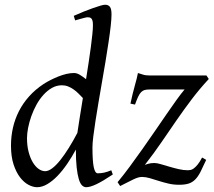

<svg xmlns="http://www.w3.org/2000/svg" viewBox="-20 -762 892 802"><path d="M303.2 -207Q307.6 -236.3 313.5 -273.7Q319.3 -311 326.2 -352.5Q317.9 -361.3 308.3 -370.8Q298.8 -380.4 287.8 -388.2Q276.9 -396 264.6 -400.9Q252.4 -405.8 238.8 -405.8Q216.3 -405.8 197 -394.8Q177.7 -383.8 161.4 -365.7Q145 -347.7 132.3 -324.5Q119.6 -301.3 110.8 -276.6Q102.1 -252 97.4 -228Q92.8 -204.1 92.8 -185.1Q92.8 -153.3 99.4 -127.9Q106 -102.5 116.7 -84.5Q127.4 -66.4 141.1 -56.6Q154.8 -46.9 168.9 -46.9Q182.1 -46.9 198.2 -59.1Q214.4 -71.3 231.7 -93Q249 -114.7 267.3 -144Q285.6 -173.3 303.2 -207ZM451.2 -33.2Q409.7 -5.4 383.1 7.3Q356.4 20 339.8 20Q330.6 20 322.8 12.5Q314.9 4.9 309.3 -13.4Q303.7 -31.7 300.3 -62Q296.9 -92.3 296.9 -137.2Q280.3 -106.4 261 -78.1Q241.7 -49.8 220.7 -27.8Q199.7 -5.9 177.7 7.1Q155.8 20 134.8 20Q118.2 20 99.1 10Q80.1 0 63.7 -21.2Q47.4 -42.5 36.6 -75.4Q25.9 -108.4 25.9 -153.8Q25.9 -192.4 34.2 -228.8Q42.5 -265.1 59.3 -298.1Q76.2 -331.1 101.8 -359.6Q127.4 -388.2 162.1 -411.1Q175.8 -419.9 191.7 -428Q207.5 -436 224.1 -442.6Q240.7 -449.2 257.3 -453.1Q273.9 -457 289.1 -457Q301.3 -457 314 -449.2Q326.7 -441.4 339.4 -431.2Q345.2 -466.8 350.3 -501Q355.5 -535.2 359.4 -564.7Q363.3 -594.2 365.7 -618.2Q368.2 -642.1 368.2 -657.2Q368.2 -668.5 366.5 -675Q364.7 -681.6 361.6 -684.8Q358.4 -688 354.5 -689Q350.6 -689.9 346.2 -689.9Q341.8 -689.9 333.3 -687.7Q324.7 -685.5 315.9 -683.1Q305.7 -680.2 293.9 -676.8L288.1 -695.8Q308.6 -705.1 329.3 -713.4Q350.1 -721.7 367.9 -728Q385.7 -734.4 399.4 -738.3Q413.1 -742.2 418.9 -742.2Q432.6 -742.2 439.2 -733.4Q445.8 -724.6 445.8 -702.1Q445.8 -683.1 442.4 -652.8Q439 -622.6 433.3 -585Q427.7 -547.4 420.7 -504.9Q413.6 -462.4 406 -419.2Q398.4 -376 391.4 -334Q384.3 -292 378.7 -255.9Q373 -219.7 369.6 -191.2Q366.2 -162.6 366.2 -146Q366.2 -89.4 371.6 -63.7Q377 -38.1 388.2 -38.1Q400.9 -38.1 414.3 -40.8Q427.7 -43.5 444.8 -50.8ZM852.1 -432.1Q812 -388.7 779.8 -345.9Q747.6 -303.2 717 -259Q686.5 -214.8 655 -168.7Q623.5 -122.6 585 -73.2Q586.4 -74.2 598.1 -77.6Q609.9 -81.1 625 -81.1Q634.8 -81.1 651.1 -76.4Q667.5 -71.8 687 -65.9Q706.5 -60.1 726.8 -55.4Q747.1 -50.8 765.1 -50.8Q769.5 -50.8 775.9 -52Q782.2 -53.2 789.6 -58.6Q796.9 -64 805.7 -74.7Q814.5 -85.4 824.2 -104L841.3 -94.2Q827.6 -64 817.4 -43.9Q807.1 -23.9 795.2 -12Q783.2 0 767.6 4.9Q752 9.8 728 9.8Q704.1 9.8 682.6 4.6Q661.1 -0.5 642.1 -6.6Q623 -12.7 605.7 -17.8Q588.4 -22.9 573.2 -22.9Q565.4 -22.9 557.1 -20.5Q548.8 -18.1 538.3 -13.2Q527.8 -8.3 514.2 -1.2Q500.5 5.9 481.9 15.1L471.2 -1Q495.6 -30.3 521.7 -65.7Q547.9 -101.1 574.2 -138.4Q600.6 -175.8 626.2 -213.1Q651.9 -250.5 674.8 -283.9Q697.8 -317.4 717.3 -344.5Q736.8 -371.6 751 -388.2H604Q592.3 -388.2 584.2 -386Q576.2 -383.8 569.6 -377.2Q563 -370.6 557.1 -358.2Q551.3 -345.7 543.9 -325.2L524.9 -329.1Q534.2 -373 543.2 -404.5Q552.2 -436 556.2 -457Q565.4 -454.6 576.2 -450.7Q586.9 -446.8 604 -446.8H842.3Z"/></svg>

Font: Gentium Plus
Style: Italic
Weight: 400
Italic angle: -8°
Designer: J. Victor Gaultney, Annie Olsen, Iska Routamaa
Foundry: SIL International
Version: Version 1.510